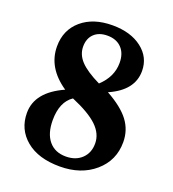

<svg xmlns="http://www.w3.org/2000/svg" viewBox="-142 -888 906 1006"><g transform="rotate(20 311.0 -385.0)"><path d="M410 -442Q497 -394 536 -342Q575 -290 575 -223Q575 -121 499 -55.5Q423 10 305 10Q185 10 116.5 -47Q48 -104 48 -196Q48 -312 195 -378Q77 -458 77 -577Q77 -669 142 -724.5Q207 -780 314 -780Q415 -780 477.5 -732Q540 -684 540 -607Q540 -499 410 -442ZM350 -469Q415 -529 415 -607Q415 -660 386 -690Q357 -720 307 -720Q260 -720 233 -694Q206 -668 206 -623Q206 -578 240 -542Q274 -506 350 -469ZM249 -349Q188 -308 188 -206Q188 -132 222 -91Q256 -50 317 -50Q372 -50 405.5 -82Q439 -114 439 -166Q439 -220 394 -263.5Q349 -307 249 -349Z"/></g></svg>

Font: Libre Caslon Text
Style: Bold
Weight: 700
Designer: Pablo Impallari, Rodrigo Fuenzalida
Foundry: Pablo Impallari, Rodrigo Fuenzalida
Version: Version 1.002